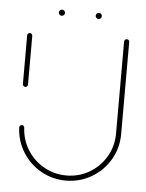

<svg xmlns="http://www.w3.org/2000/svg" viewBox="-48 -652 526 692"><g transform="rotate(5 215.5 -306.5)"><path d="M40.7 -323.7Q37 -323.7 34.3 -326.5Q31.5 -329.3 31.5 -333V-509.3Q31.5 -513 34.3 -515.7Q37 -518.5 40.7 -518.5Q44.4 -518.5 47.2 -515.7Q50 -513 50 -509.3V-333Q50 -329.3 47.4 -326.5Q44.8 -323.7 40.7 -323.7ZM390.7 -526.7Q394.8 -526.7 397.4 -524.1Q400 -521.5 400 -517.4V-184.4Q400 -134.1 375.4 -91.9Q350.7 -49.6 308.3 -24.8Q265.9 0 215.9 0Q167 0 125.7 -23.3Q84.4 -46.7 59.3 -87Q34.1 -127.4 31.9 -175.6Q31.5 -179.3 34.3 -182.4Q37 -185.6 41.1 -185.6Q44.8 -185.6 47.4 -183Q50 -180.4 50 -176.7Q52.2 -133.3 74.8 -97Q97.4 -60.7 134.8 -39.6Q172.2 -18.5 215.9 -18.5Q261.1 -18.5 299.1 -40.7Q337 -63 359.3 -101.1Q381.5 -139.3 381.5 -184.4V-517.4Q381.5 -521.5 384.3 -524.1Q387 -526.7 390.7 -526.7ZM271.5 -601.5Q271.5 -605.9 274.8 -609.3Q278.1 -612.6 282.6 -612.6Q287 -612.6 290.4 -609.3Q293.7 -605.9 293.7 -601.5Q293.7 -597 290.4 -593.7Q287 -590.4 282.6 -590.4Q278.1 -590.4 274.8 -593.7Q271.5 -597 271.5 -601.5ZM138.1 -601.5Q138.1 -605.9 141.5 -609.3Q144.8 -612.6 149.3 -612.6Q153.7 -612.6 157 -609.3Q160.4 -605.9 160.4 -601.5Q160.4 -597 157 -593.7Q153.7 -590.4 149.3 -590.4Q144.8 -590.4 141.5 -593.7Q138.1 -597 138.1 -601.5Z"/></g></svg>

Font: 26F Galaxy Hebrew Hairline
Style: Regular
Weight: 50
Designer: C₂₉H₂₅N₃O₅
Version: Version 1.000